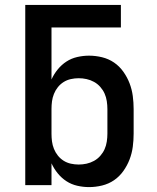

<svg xmlns="http://www.w3.org/2000/svg" viewBox="-20 -755 640 783"><path d="M343 8Q319 8 295 2.5Q271 -3 251 -16Q231 -29 215.5 -48Q200 -67 190 -89V0H83V-735H473V-643H190V-431Q200 -453 215.5 -472Q231 -491 251 -504Q271 -517 295 -522.5Q319 -528 343 -528Q370 -528 396.5 -521.5Q423 -515 445 -500Q467 -485 483 -462.5Q499 -440 508.5 -415Q518 -390 521.5 -363.5Q525 -337 525 -310V-210Q525 -183 521.5 -156.5Q518 -130 508.5 -105Q499 -80 483 -57.5Q467 -35 445 -20Q423 -5 396.5 1.5Q370 8 343 8ZM301 -84Q317 -84 333 -87.5Q349 -91 363.5 -99Q378 -107 389 -119.5Q400 -132 406.5 -146.5Q413 -161 415.5 -177.5Q418 -194 418 -210V-310Q418 -326 415.5 -342.5Q413 -359 406.5 -373.5Q400 -388 389 -400.5Q378 -413 363.5 -421Q349 -429 333 -432.5Q317 -436 301 -436Q285 -436 269 -432.5Q253 -429 239.5 -420.5Q226 -412 216 -399.5Q206 -387 200 -372Q194 -357 192 -341.5Q190 -326 190 -310V-210Q190 -194 192 -178.5Q194 -163 200 -148Q206 -133 216 -120.5Q226 -108 239.5 -99.5Q253 -91 269 -87.5Q285 -84 301 -84Z"/></svg>

Font: Zed Mono Semibold Extended
Style: Regular
Weight: 600
Width: 7
Monospace: yes
Designer: Belleve Invis
Foundry: Belleve Invis
Version: Version 1.0.0; ttfautohint (v1.8.4)